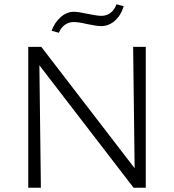

<svg xmlns="http://www.w3.org/2000/svg" viewBox="-20 -877 813 897"><path d="M255 -724 221 -733Q235 -772 263.5 -797Q292 -822 325 -822Q346 -822 386 -813Q434 -803 454 -803Q478 -803 496.5 -817Q515 -831 524 -857L558 -848Q545 -805 516.5 -780Q488 -755 453 -755Q431 -755 385 -765Q347 -774 325 -774Q301 -774 283 -761Q265 -748 255 -724ZM661 -658V0H604L164 -572L171 0H112V-658H173L609 -91L602 -658Z"/></svg>

Font: Ysabeau SC Semilight
Style: Regular
Weight: 300
Designer: Christian Thalmann (Catharsis Fonts)
Version: Version 0.003